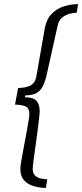

<svg xmlns="http://www.w3.org/2000/svg" viewBox="-20 -755 400 934"><path d="M203 159Q173 159 144 150.5Q115 142 97 122Q79 102 79 66Q79 56 83.5 28.5Q88 1 95 -35.5Q102 -72 108.5 -107Q115 -142 119 -167.5Q123 -193 123 -198Q123 -230 103.5 -238Q84 -246 53 -246L68 -327Q100 -327 125 -337.5Q150 -348 157 -384L198 -618Q207 -664 232.5 -689Q258 -714 292 -724.5Q326 -735 360 -735L353 -693Q338 -693 318.5 -688Q299 -683 282.5 -669.5Q266 -656 261 -633L208 -395Q201 -363 190 -339Q179 -315 159 -303Q139 -291 103 -291L101 -282Q142 -282 157.5 -264.5Q173 -247 173 -215Q173 -203 169.5 -173Q166 -143 161 -104.5Q156 -66 150.5 -29Q145 8 142 34Q139 60 139 65Q139 86 149 97Q159 108 175.5 112.5Q192 117 210 117Z"/></svg>

Font: Archivo SemiBold ExtraLight
Style: Italic
Weight: 250
Italic angle: -10°
Version: Version 2.001